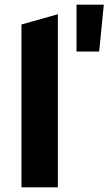

<svg xmlns="http://www.w3.org/2000/svg" viewBox="-20 -803 465 823"><path d="M308 -582H405L425 -783H308ZM72 0H228V-742L72 -698Z"/></svg>

Font: Talent SemiBold
Style: Bold
Weight: 700
Designer: Mike Powis
Version: Version 1.001;hotconv 1.0.109;makeotfexe 2.5.65596